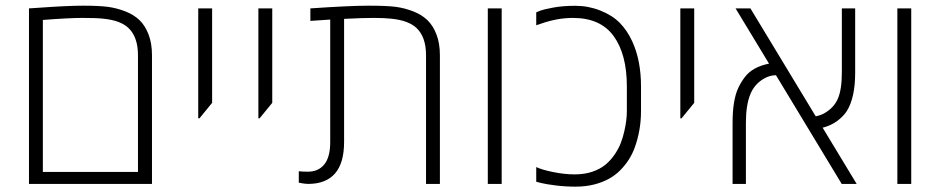

<svg xmlns="http://www.w3.org/2000/svg" viewBox="-20 -660 3379 689"><path d="M84 0V-629.9Q87.9 -629.9 128.4 -632.8Q223.1 -639.6 278.8 -639.6Q334.5 -639.6 366.5 -635.5Q398.4 -631.3 429.2 -619.4Q460 -607.4 480.2 -588.1Q500.5 -568.8 512.9 -536.9Q525.4 -504.9 525.4 -461.9V0ZM475.1 -43V-461.9Q475.1 -527.3 440.9 -559.6Q413.1 -586.4 352.1 -592.8Q327.6 -595.7 277.3 -595.7Q227.1 -595.7 133.8 -588.4V-43Z M691.4 -235.4V-629.9H741.2V-291L695.8 -235.4Z M907.2 -235.4V-629.9H957V-291L911.6 -235.4Z M1093.8 -629.9Q1236.3 -639.6 1302 -639.6Q1367.7 -639.6 1399.7 -635.5Q1431.6 -631.3 1462.4 -619.4Q1493.2 -607.4 1513.4 -588.1Q1533.7 -568.8 1546.1 -536.9Q1558.6 -504.9 1558.6 -461.9V0H1508.8V-461.9Q1508.8 -527.3 1474.6 -559.6Q1446.3 -586.4 1385.3 -592.8Q1360.8 -595.7 1320.3 -595.7Q1279.8 -595.7 1214.8 -592.3V-150.4Q1214.8 0 1085 0Q1074.2 0 1052.2 -4.4V-45.4Q1066.4 -43.9 1085 -43.9Q1122.6 -43.9 1143.8 -70.1Q1165 -96.2 1165 -150.4V-589.8L1093.8 -585Z M1780.3 0H1730.5V-629.9H1780.3Z M2249 -511.2Q2280.3 -442.9 2280.3 -350.1V-261.7Q2280.3 -190.9 2256.8 -127.9Q2240.2 -84 2206.5 -49.8Q2170.4 -12.7 2112.3 2Q2081.5 9.8 2045.2 9.8Q2008.8 9.8 1973.6 5.4Q1938.5 1 1921.4 -3.4L1904.3 -7.8V-60.5Q1924.3 -50.8 1965.3 -42.5Q2006.3 -34.2 2042 -34.2Q2077.6 -34.2 2105.5 -43.7Q2133.3 -53.2 2152.1 -68.6Q2170.9 -84 2185.3 -105Q2199.7 -126 2207.8 -147Q2215.8 -168 2220.7 -190.4Q2229.5 -228.5 2229.5 -261.7V-350.1Q2229.5 -465.3 2182.1 -530.5Q2134.8 -595.7 2036.1 -595.7Q1981.4 -595.7 1924.8 -576.2Q1907.2 -570.3 1904.3 -569.3V-615.7Q1909.7 -618.2 1919.7 -622.1Q1929.7 -626 1964.1 -632.6Q1998.5 -639.2 2044.9 -639.2Q2091.3 -639.2 2134.5 -622.1Q2177.7 -605 2204.6 -577.4Q2231.4 -549.8 2249 -511.2Z M2421.4 -235.4V-629.9H2471.2V-291L2425.8 -235.4Z M3048.8 -629.9V-399.4Q3048.8 -309.6 3019 -261.7Q3006.8 -242.7 2984.6 -226.1Q2962.4 -209.5 2932.1 -201.7L3054.2 0H3000.5L2764.6 -390.1Q2742.7 -390.1 2721.7 -377.9Q2687 -358.4 2671.9 -320.1Q2656.7 -281.7 2656.7 -218.8V0H2608.9V-219.2Q2608.9 -302.2 2629.9 -345.7Q2639.2 -365.2 2652.8 -383.3Q2681.2 -420.4 2739.7 -431.6L2619.6 -629.9H2672.9L2907.2 -242.7Q2923.3 -245.6 2936 -252.4Q2971.7 -272 2986.3 -304.9Q3001 -337.9 3001 -399.9V-629.9Z M3250 0H3200.2V-629.9H3250Z"/></svg>

Font: Open Sans Hebrew Light
Style: Regular
Weight: 300
Foundry: Ascender Corporation, Yanek Iontef
Version: Version 2.001;PS 002.001;hotconv 1.0.70;makeotf.lib2.5.58329